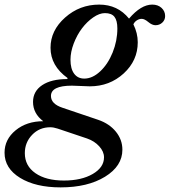

<svg xmlns="http://www.w3.org/2000/svg" viewBox="-135 -560 739 836"><path d="M231.9 -217.8Q267.6 -217.8 301.3 -249.3Q335 -280.8 355.5 -331.5Q376 -382.3 376 -436Q376 -470.7 363.3 -486.8Q350.6 -502.9 321.8 -502.9Q297.9 -502.9 270.8 -484.1Q243.7 -465.3 221.9 -436.5Q200.2 -407.7 186 -370.6Q171.9 -333.5 171.9 -299.8Q171.9 -260.7 187.7 -239.3Q203.6 -217.8 231.9 -217.8ZM527.8 -540Q552.7 -540 568.4 -525.6Q584 -511.2 584 -490.2Q584 -473.1 571.8 -461.7Q559.6 -450.2 542 -450.2Q527.3 -450.2 510.7 -464.1Q494.1 -478 481.9 -478Q471.2 -478 460.9 -471.4Q450.7 -464.8 445.8 -454.1Q464.8 -415.5 464.8 -376Q464.8 -296.4 403.6 -240.2Q342.3 -184.1 255.9 -184.1Q246.1 -184.1 218.8 -185.5Q191.4 -187 178.2 -187Q86.9 -187 86.9 -142.1Q86.9 -107.4 137.2 -90.8L293 -38.1Q341.3 -21.5 369.6 13.4Q397.9 48.3 397.9 91.8Q397.9 163.1 322.3 209.5Q246.6 255.9 128.9 255.9Q20 255.9 -47.6 214.4Q-115.2 172.9 -115.2 105Q-115.2 46.9 -66.9 7.3Q-18.6 -32.2 53.2 -32.2Q8.8 -65.9 8.8 -116.2Q8.8 -162.6 48.6 -189.2Q88.4 -215.8 158.2 -215.8L159.2 -220.2Q85 -273.4 85 -352.1Q85 -427.2 148.4 -483.6Q211.9 -540 296.9 -540Q377.4 -540 426.8 -479Q479 -540 527.8 -540ZM143.1 226.1Q219.7 226.1 268.8 197.5Q317.9 168.9 317.9 125Q317.9 100.1 297.1 77.1Q276.4 54.2 244.1 43L116.2 0Q98.1 -5.9 84 -5.9Q36.6 -5.9 4.9 27.1Q-26.9 60.1 -26.9 106.9Q-26.9 162.1 19.3 194.1Q65.4 226.1 143.1 226.1Z"/></svg>

Font: Libre Caslon Text
Style: Italic
Weight: 400
Italic angle: -25°
Designer: Pablo Impallari, Rodrigo Fuenzalida
Foundry: Pablo Impallari, Rodrigo Fuenzalida
Version: Version 1.002